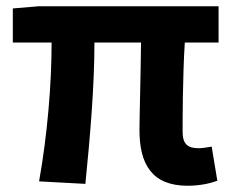

<svg xmlns="http://www.w3.org/2000/svg" viewBox="-20 -580 745 614"><path d="M580 14C620 14 654 6 675 -2L657 -111C639 -108 625 -106 615 -106C582 -106 564 -118 564 -158C564 -191 564 -337 571 -444H679V-560H104L21 -553V-444H145C145 -312 132 -152 105 0L253 8C268 -141 282 -303 282 -444H431C430 -342 426 -204 426 -164C426 -55 466 14 580 14Z"/></svg>

Font: Noto Sans CJK TC
Style: Bold
Weight: 700
Designer: Ryoko NISHIZUKA 西塚涼子 (kana, bopomofo & ideographs); Paul D. Hunt (Latin, Greek & Cyrillic); Sandoll Communications 산돌커뮤니
Foundry: Adobe
Version: Version 2.004;hotconv 1.0.118;makeotfexe 2.5.65603